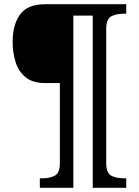

<svg xmlns="http://www.w3.org/2000/svg" viewBox="-20 -780 660 911"><path d="M169 111V66H182Q216 66 240 53.5Q264 41 264 -6V-386H193Q135 -386 101.5 -413.5Q68 -441 54 -485.5Q40 -530 40 -582Q40 -662 75 -711Q110 -760 195 -760H579V-715H566Q532 -715 508 -702.5Q484 -690 484 -643V-6Q484 41 508 53.5Q532 66 566 66H579V111H420V-706H328V111Z"/></svg>

Font: Noto Serif Bengali Medium
Style: Regular
Weight: 500
Designer: Juan Bruce, Universal Thirst, Indian Type Foundry and the Monotype Design Team.
Foundry: Monotype Imaging Inc.
Version: Version 2.003; ttfautohint (v1.8.4.7-5d5b)